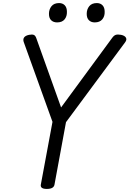

<svg xmlns="http://www.w3.org/2000/svg" viewBox="-20 -1217 843 1251"><path d="M285 14Q241 14 246 -14L322 -423L134 -945Q129 -962 137.5 -973.5Q146 -985 169 -990Q190 -994 200.5 -989.5Q211 -985 217 -967L378 -517L710 -969Q722 -986 734.5 -990Q747 -994 769 -990Q793 -985 800.5 -971.5Q808 -958 795 -941L410 -421L335 -14Q330 14 285 14ZM352 -1071Q328 -1071 313.5 -1085Q299 -1099 299 -1127Q299 -1156 315.5 -1176.5Q332 -1197 365 -1197Q388 -1197 402 -1182.5Q416 -1168 416 -1140Q417 -1111 401 -1091Q385 -1071 352 -1071ZM597 -1071Q574 -1071 559.5 -1085Q545 -1099 545 -1127Q545 -1156 561.5 -1176.5Q578 -1197 611 -1197Q634 -1197 648 -1182.5Q662 -1168 662 -1140Q663 -1111 646.5 -1091Q630 -1071 597 -1071Z"/></svg>

Font: Playwrite DE VA
Style: Regular
Weight: 400
Designer: Veronika Burian, José Scaglione
Foundry: TypeTogether
Version: Version 1.002